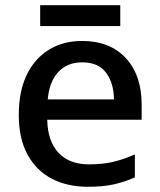

<svg xmlns="http://www.w3.org/2000/svg" viewBox="-20 -706 612 736"><path d="M295 -549Q401 -549 462 -483.5Q523 -418 523 -305V-247H161Q163 -164 204.5 -120Q246 -76 321 -76Q373 -76 413.5 -85.5Q454 -95 497 -114V-26Q456 -8 415 1Q374 10 317 10Q238 10 178.5 -21Q119 -52 85.5 -113.5Q52 -175 52 -265Q52 -356 82.5 -419Q113 -482 167.5 -515.5Q222 -549 295 -549ZM295 -467Q238 -467 203.5 -430Q169 -393 163 -325H417Q416 -388 386.5 -427.5Q357 -467 295 -467ZM441 -686V-606H134V-686Z"/></svg>

Font: Noto Sans Gurmukhi UI Medium
Style: Regular
Weight: 500
Designer: Jelle Bosma - Monotype Design Team
Foundry: Monotype Imaging Inc.
Version: Version 2.004; ttfautohint (v1.8.4.7-5d5b)